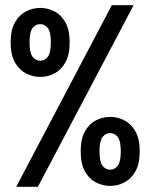

<svg xmlns="http://www.w3.org/2000/svg" viewBox="-20 -720 590 740"><path d="M42.5 0 411 -700H495L126 0ZM135 -423.5Q106.5 -423.5 80.5 -436.8Q54.5 -450 37.8 -479.2Q21 -508.5 21 -557Q21 -605 37.8 -634Q54.5 -663 80.5 -676.2Q106.5 -689.5 135 -689.5Q163.5 -689.5 189.5 -676.2Q215.5 -663 232 -634Q248.5 -605 248.5 -557Q248.5 -508.5 232 -479.2Q215.5 -450 189.5 -436.8Q163.5 -423.5 135 -423.5ZM135 -486Q152.5 -486 164.2 -501.2Q176 -516.5 176 -557Q176 -597 164.2 -612Q152.5 -627 135 -627Q117 -627 105.5 -612Q94 -597 94 -557Q94 -516.5 105.5 -501.2Q117 -486 135 -486ZM404.5 -3.5Q376 -3.5 350 -16.8Q324 -30 307.5 -59.2Q291 -88.5 291 -137Q291 -185 307.5 -214Q324 -243 350 -256.2Q376 -269.5 404.5 -269.5Q433 -269.5 459 -256.2Q485 -243 501.8 -214Q518.5 -185 518.5 -137Q518.5 -88.5 501.8 -59.2Q485 -30 459 -16.8Q433 -3.5 404.5 -3.5ZM404.5 -66Q422 -66 433.8 -81.2Q445.5 -96.5 445.5 -137Q445.5 -177 433.8 -192Q422 -207 404.5 -207Q387 -207 375.2 -192Q363.5 -177 363.5 -137Q363.5 -96.5 375.2 -81.2Q387 -66 404.5 -66Z"/></svg>

Font: Trispace SemiCondensed Medium
Style: Regular
Weight: 500
Width: 4
Designer: Tyler Finck
Foundry: Etcetera Type Company
Version: Version 1.210; ttfautohint (v1.8.3)